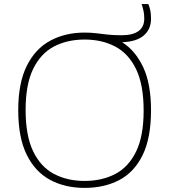

<svg xmlns="http://www.w3.org/2000/svg" viewBox="-20 -908 826 937"><path d="M393 9Q297.5 9 224.5 -30.2Q151.5 -69.5 110.2 -153.2Q69 -237 69 -370Q69 -503 110.8 -586.8Q152.5 -670.5 225.8 -709.8Q299 -749 393 -749Q423 -749 449.5 -745.8Q476 -742.5 505.5 -739.2Q535 -736 574 -736Q627.5 -736 655.8 -756.2Q684 -776.5 684 -817Q684 -838 680.5 -854.5Q677 -871 671 -888H704Q711 -871 714 -854.8Q717 -838.5 717 -816Q717 -765.5 681.8 -735Q646.5 -704.5 576 -702Q641 -661 679 -579.8Q717 -498.5 717 -370Q717 -234 675.8 -150.5Q634.5 -67 561.5 -29Q488.5 9 393 9ZM393 -25Q478 -25 543 -59.2Q608 -93.5 644.5 -169Q681 -244.5 681 -368Q681 -493.5 644.5 -569.8Q608 -646 543 -680.5Q478 -715 393 -715Q308 -715 243 -680.8Q178 -646.5 141.5 -571Q105 -495.5 105 -372Q105 -246.5 141.5 -170.2Q178 -94 243 -59.5Q308 -25 393 -25Z"/></svg>

Font: Encode Sans Exp Th
Style: Regular
Weight: 100
Width: 7
Designer: Multiple Designers
Foundry: Impallari Type
Version: Version 3.002; ttfautohint (v1.8.3) -l 8 -r 50 -G 200 -x 14 